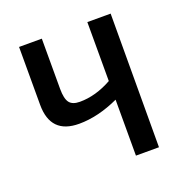

<svg xmlns="http://www.w3.org/2000/svg" viewBox="-96 -573 628 658"><g transform="rotate(-20 218.0 -243.5)"><path d="M376 -487 375 0H291V-204Q215 -169 146 -169Q42 -169 42 -276V-487H125V-304Q125 -268 136 -253.5Q147 -239 174 -239Q232 -239 291 -272V-487Z"/></g></svg>

Font: exo2condensed_r
Style: Regular
Weight: 400
Width: 3
Designer: Natanael Gama
Version: Version 1.001;PS 001.001;hotconv 1.0.70;makeotf.lib2.5.58329